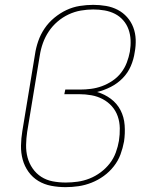

<svg xmlns="http://www.w3.org/2000/svg" viewBox="-20 -763 640 791"><path d="M250 8Q220 8 191 2.5Q162 -3 138 -17.5Q114 -32 97.5 -55Q81 -78 73.5 -105.5Q66 -133 66.5 -163Q67 -193 72 -223L124 -538Q128 -566 137.5 -593.5Q147 -621 163.5 -645.5Q180 -670 203.5 -689.5Q227 -709 253.5 -721.5Q280 -734 308.5 -738.5Q337 -743 364 -743Q391 -743 417 -738.5Q443 -734 465 -722.5Q487 -711 503.5 -692.5Q520 -674 529 -650.5Q538 -627 539 -600.5Q540 -574 535 -548Q531 -519 519 -491Q507 -463 485.5 -441Q464 -419 436.5 -405Q409 -391 380 -384Q411 -375 436.5 -356Q462 -337 476.5 -309Q491 -281 493.5 -247.5Q496 -214 491 -180Q486 -153 476.5 -127Q467 -101 449 -78Q431 -55 407.5 -38Q384 -21 357.5 -10.5Q331 0 304 4Q277 8 250 8ZM251 -11Q275 -11 300 -14.5Q325 -18 349 -27.5Q373 -37 394.5 -53Q416 -69 432 -89.5Q448 -110 457 -134.5Q466 -159 470 -183Q474 -209 473.5 -235Q473 -261 465 -284Q457 -307 441 -325Q425 -343 403.5 -354.5Q382 -366 357 -370.5Q332 -375 306 -375H245L249 -394H309Q332 -394 355 -397Q378 -400 400 -408Q422 -416 443 -430Q464 -444 479 -463.5Q494 -483 502.5 -505.5Q511 -528 515 -550Q519 -574 518 -597.5Q517 -621 509.5 -642Q502 -663 487.5 -679.5Q473 -696 453.5 -706Q434 -716 411 -720Q388 -724 364 -724Q339 -724 313 -719.5Q287 -715 262.5 -703.5Q238 -692 217 -674Q196 -656 181 -633.5Q166 -611 157 -586Q148 -561 144 -535L92 -220Q88 -193 87.5 -166Q87 -139 93.5 -114.5Q100 -90 114.5 -69Q129 -48 150 -34.5Q171 -21 197 -16Q223 -11 251 -11Z"/></svg>

Font: Iosevka SS04 Th Ex Obl
Style: Regular
Weight: 100
Width: 7
Italic angle: -9°
Monospace: yes
Designer: Belleve Invis
Foundry: Belleve Invis
Version: Version 19.0.0; ttfautohint (v1.8.4)